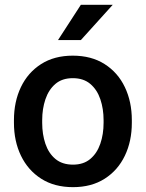

<svg xmlns="http://www.w3.org/2000/svg" viewBox="-20 -770 607 800"><path d="M38.1 -258.3V-269.5Q38.1 -346.2 67.1 -407Q96.2 -467.8 151.1 -502.9Q206.1 -538.1 283.2 -538.1Q360.8 -538.1 416 -502.9Q471.2 -467.8 500.2 -407Q529.3 -346.2 529.3 -269.5V-258.3Q529.3 -181.6 500.2 -121.1Q471.2 -60.5 416.3 -25.4Q361.3 9.8 284.2 9.8Q206.5 9.8 151.6 -25.4Q96.7 -60.5 67.4 -121.1Q38.1 -181.6 38.1 -258.3ZM155.8 -269.5V-258.3Q155.8 -210.4 169.2 -170.9Q182.6 -131.3 210.9 -107.7Q239.3 -84 284.2 -84Q328.1 -84 356.2 -107.7Q384.3 -131.3 397.9 -170.9Q411.6 -210.4 411.6 -258.3V-269.5Q411.6 -316.4 398.2 -356.2Q384.8 -396 356.4 -420.2Q328.1 -444.3 283.2 -444.3Q238.8 -444.3 210.7 -420.2Q182.6 -396 169.2 -356.2Q155.8 -316.4 155.8 -269.5ZM221.7 -603 316.9 -750H449.7L316.9 -603Z"/></svg>

Font: Vazirmatn RD Medium
Style: Regular
Weight: 500
Designer: Saber Rastikerdar
Foundry: Saber Rastikerdar
Version: Version 33.003